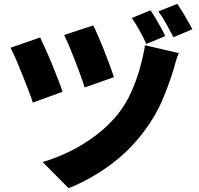

<svg xmlns="http://www.w3.org/2000/svg" viewBox="-20 -896 1040 1005"><path d="M468 -763Q478 -744 493 -709.5Q508 -675 524 -634.5Q540 -594 554 -556Q568 -518 576 -492L423 -438Q416 -463 402.5 -499.5Q389 -536 374 -575.5Q359 -615 343.5 -651.5Q328 -688 316 -713ZM916 -618Q906 -596 899.5 -572Q893 -548 887 -528Q867 -461 831 -375Q795 -289 733 -207Q654 -102 550 -27.5Q446 47 339 89L203 -48Q270 -67 341.5 -101.5Q413 -136 480.5 -186.5Q548 -237 599 -301Q640 -353 668 -416.5Q696 -480 713.5 -543.5Q731 -607 739 -659ZM190 -700Q202 -675 219 -637.5Q236 -600 253 -558.5Q270 -517 284.5 -479.5Q299 -442 308 -416L152 -359Q144 -384 129 -423Q114 -462 97 -505Q80 -548 63.5 -586Q47 -624 35 -646ZM768 -842Q781 -823 795.5 -798.5Q810 -774 823.5 -749.5Q837 -725 845 -707L746 -666Q732 -698 711 -735.5Q690 -773 670 -802ZM908 -876Q921 -857 936 -832.5Q951 -808 964.5 -784Q978 -760 987 -743L888 -701Q872 -732 851 -770Q830 -808 809 -836Z"/></svg>

Font: Source Han Sans CN Heavy
Style: Regular
Weight: 900
Designer: Ryoko NISHIZUKA 西塚涼子 (kana, bopomofo & ideographs); Paul D. Hunt (Latin, Greek & Cyrillic); Sandoll Communications 산돌커뮤니
Foundry: Adobe
Version: Version 2.000;hotconv 1.0.107;makeotfexe 2.5.65593